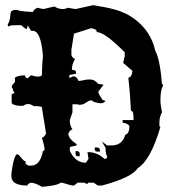

<svg xmlns="http://www.w3.org/2000/svg" viewBox="-20 -720 660 742"><path d="M340 -700 272 -685 242 -690C236 -687 230 -685 222 -685C213 -685 201 -688 190 -695L148 -685L124 -690C114 -685 108 -679 108 -674C102 -674 57 -675 46 -682C5 -682 31 -660 10 -626C10 -611 15 -622 26 -622C33 -622 43 -623 58 -623C66 -623 73 -609 84 -608L87 -622L100 -601H106C128 -601 141 -568 146 -503C143 -485 142 -433 142 -430C142 -428 136 -424 126 -424C120 -424 112 -425 103 -429H102C96 -429 91 -418 85 -418C82 -418 79 -421 76 -429C54 -429 37 -423 37 -417C37 -416 38 -416 38 -415V-404L26 -389V-379C35 -379 24 -374 35 -364C35 -342 49 -369 25 -356V-325C25 -318 31 -315 38 -315C38 -312 52 -311 70 -311C76 -316 83 -318 89 -318C97 -318 104 -314 111 -310C130 -310 145 -308 142 -304L158 -204C153 -194 147 -188 142 -188C149 -164 152 -151 152 -148V-142C152 -138 150 -137 146 -137C139 -99 124 -80 100 -80H90L80 -86C78 -84 80 -97 78 -97C68 -97 56 -124 46 -124C39 -124 30 -97 24 -50V-39C24 -15 45 -3 86 -3C86 -7 90 -11 100 -14C110 -14 125 -8 142 2C183 -1 207 -7 214 -14H220C244 -7 257 -3 260 -3H266L280 -14H306L318 -8C318 -11 319 -14 322 -14H342L358 -3H374C453 -24 498 -47 512 -70C546 -91 575 -144 600 -230C597 -230 596 -232 596 -235V-246C596 -261 599 -273 606 -286C602 -305 600 -321 600 -333C600 -357 603 -377 610 -390C610 -394 609 -395 606 -395C601 -459 592 -502 580 -524C569 -574 542 -616 498 -648C452 -682 400 -690 340 -700ZM332 -332C339 -332 340 -325 347 -325H348C355 -323 363 -321 370 -321C377 -321 382 -323 388 -330L376 -334L362 -357L360 -366L380 -392C380 -393 372 -394 359 -396C349 -409 338 -413 325 -413C311 -413 297 -408 284 -407C277 -422 271 -425 265 -425C258 -425 252 -419 249 -419C248 -419 248 -420 248 -420V-430L274 -435V-440C274 -447 268 -450 258 -450V-456C258 -465 263 -481 270 -492C260 -497 256 -503 256 -508V-528L266 -590L332 -611C346 -609 354 -605 354 -596C375 -596 411 -569 462 -518V-503L456 -477L492 -446C490 -429 484 -420 476 -420L482 -358L486 -292C493 -292 496 -283 496 -266V-256H454V-246C471 -243 480 -238 480 -230C480 -213 474 -202 464 -199C453 -158 420 -158 410 -158H394L374 -173L388 -148C388 -140 388 -126 394 -116C394 -109 391 -106 384 -106C365 -123 344 -132 322 -132H318L322 -106L312 -91C285 -91 264 -106 250 -137V-152L276 -158V-163C255 -177 244 -191 244 -204C249 -214 255 -220 260 -220C253 -231 250 -241 250 -250V-256L260 -286V-317H276L288 -315C310 -315 317 -332 332 -332ZM346 -150V-145C346 -138 349 -134 356 -134H366V-140C366 -146 363 -149 356 -150ZM272 -136V-126C272 -119 275 -116 282 -116H288V-126C288 -132 285 -135 278 -136Z"/></svg>

Font: GNUTypewriter
Style: Standard
Weight: 400
Version: Version 001.000